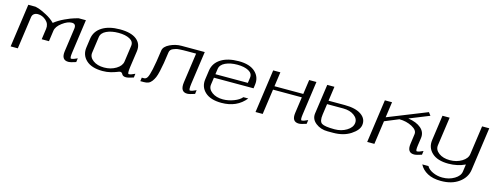

<svg xmlns="http://www.w3.org/2000/svg" viewBox="-23 -1218 5500 2144"><g transform="rotate(15 2727.0 -146.0)"><path d="M112.3 -500H195.3Q210.9 -497.1 236.3 -489.3Q261.7 -481.4 323.7 -449.7Q385.7 -418 427.7 -375Q476.6 -414.1 543.5 -445.3Q610.4 -476.6 652.3 -488.3L695.3 -500H778.3L723.6 -110.4Q713.9 -42 729.5 -42Q753.9 -42 800.8 -65.4L794.9 -20.5Q734.4 0 708 0Q625 0 639.6 -104.5L677.7 -375Q685.5 -432.6 634.8 -432.6Q585.9 -432.6 525.4 -387.2Q464.8 -341.8 458 -292L440.4 -167H356.4L374 -292Q381.8 -349.6 338.9 -388.2Q295.9 -426.8 244.1 -426.8Q217.8 -426.8 199.7 -413.6Q181.6 -400.4 177.7 -375L125 0H42Z M1314.5 -167 1340.8 -354.5Q1347.7 -404.3 1298.3 -431.2Q1249 -458 1168 -458Q1086.9 -458 1029.8 -431.2Q972.7 -404.3 965.8 -354.5L939.5 -167Q932.6 -115.2 981.9 -78.6Q1031.2 -42 1109.4 -42Q1187.5 -42 1247.6 -78.6Q1307.6 -115.2 1314.5 -167ZM1390.6 -121.1Q1379.9 -42 1395.5 -42Q1419.9 -42 1466.8 -65.4L1460.9 -20.5Q1400.4 0 1374 0Q1353.5 0 1342.3 -6.8Q1331.1 -13.7 1327.6 -21.5Q1324.2 -29.3 1316.9 -36.1Q1309.6 -43 1296.9 -43Q1289.1 -43 1263.2 -32.2Q1237.3 -21.5 1194.8 -10.7Q1152.3 0 1103.5 0Q976.6 0 913.1 -59.1Q849.6 -118.2 862.3 -208L877 -312.5Q889.6 -400.4 967.8 -450.2Q1045.9 -500 1173.8 -500Q1302.7 -500 1366.2 -449.7Q1429.7 -399.4 1418 -312.5Z M2014.6 -113.3 2063.5 -458H1959Q1930.7 -458 1915.5 -457.5Q1900.4 -457 1874 -455.6Q1847.7 -454.1 1832.5 -449.7Q1817.4 -445.3 1799.8 -438Q1782.2 -430.7 1772.9 -418.5Q1763.7 -406.2 1761.7 -389.6Q1751 -310.5 1743.2 -263.7Q1735.4 -216.8 1724.1 -166.5Q1712.9 -116.2 1701.2 -89.8Q1689.5 -63.5 1672.4 -40.5Q1655.3 -17.6 1633.3 -8.8Q1611.3 0 1582 0H1541L1546.9 -42H1572.3Q1595.7 -42 1610.4 -66.4Q1625 -90.8 1641.6 -166Q1658.2 -241.2 1678.7 -391.6Q1685.5 -437.5 1750 -468.8Q1814.5 -500 1881.8 -500H2152.3L2098.6 -121.1Q2087.9 -42 2103.5 -42Q2127.9 -42 2174.8 -65.4L2168.9 -20.5Q2108.4 0 2082 0Q1999 0 2014.6 -113.3Z M2783.2 -250H2325.2L2313.5 -167Q2306.6 -115.2 2356 -78.6Q2405.3 -42 2483.4 -42Q2544.9 -42 2607.9 -65.9Q2670.9 -89.8 2699.2 -125H2755.9Q2656.2 0 2477.5 0Q2350.6 0 2287.1 -59.1Q2223.6 -118.2 2236.3 -208L2251 -312.5Q2263.7 -400.4 2341.8 -450.2Q2419.9 -500 2547.9 -500Q2674.8 -500 2738.3 -440.9Q2801.8 -381.8 2789.1 -292ZM2331.1 -292H2706.1L2714.8 -354.5Q2721.7 -404.3 2672.4 -431.2Q2623 -458 2542 -458Q2460.9 -458 2403.8 -431.2Q2346.7 -404.3 2339.8 -354.5Z M3303.7 -104.5 3330.1 -292H2997.1L2956.1 0H2873L2943.4 -500H3026.4L3002.9 -333H3335.9L3359.4 -500H3443.4L3388.7 -110.4Q3378.9 -42 3394.5 -42Q3418 -42 3464.8 -65.4L3459 -20.5Q3397.5 0 3373 0Q3289.1 0 3303.7 -104.5Z M3706.1 0Q3625 0 3567.9 -44.9Q3510.7 -89.8 3519.5 -156.2L3568.4 -500H3651.4L3627.9 -333H3815.4Q3941.4 -333 4007.3 -287.1Q4073.2 -241.2 4062.5 -167Q4053.7 -107.4 3971.7 -53.7Q3889.6 0 3768.6 0ZM3622.1 -292 3604.5 -167Q3592.8 -85.9 3626.5 -64Q3660.2 -42 3774.4 -42Q3852.5 -42 3912.6 -78.6Q3972.7 -115.2 3979.5 -167Q3986.3 -218.8 3936.5 -255.4Q3886.7 -292 3809.6 -292Z M4164.1 0 4234.4 -500H4317.4L4292 -319.3L4744.1 -500L4770.5 -464.8L4540 -372.1Q4637.7 -357.4 4689.9 -312Q4742.2 -266.6 4733.4 -198.2L4720.7 -110.4Q4710.9 -42 4726.6 -42Q4751 -42 4797.9 -65.4L4792 -20.5Q4731.4 0 4705.1 0Q4622.1 0 4636.7 -104.5L4652.3 -218.8Q4660.2 -267.6 4593.8 -302.7Q4527.3 -337.9 4446.3 -337.9L4285.2 -271.5L4247.1 0Z M5441.4 -500 5371.1 0Q5358.4 89.8 5277.3 148.9Q5196.3 208 5071.3 208Q4977.5 208 4915 174.3Q4852.5 140.6 4823.2 83H4894.5Q4913.1 119.1 4964.8 143.1Q5016.6 167 5077.1 167Q5154.3 167 5214.8 130.4Q5275.4 93.8 5282.2 42L5293.9 -42Q5206.1 0 5100.6 0Q4973.6 0 4910.2 -59.6Q4846.7 -119.1 4859.4 -209L4900.4 -500H4983.4L4936.5 -168Q4929.7 -115.2 4979 -78.6Q5028.3 -42 5106.4 -42Q5184.6 -42 5244.6 -78.6Q5304.7 -115.2 5311.5 -168L5358.4 -500Z"/></g></svg>

Font: okolaks
Style: RegularItalic
Weight: 500
Italic angle: -8°
Version: Version 000.6.0